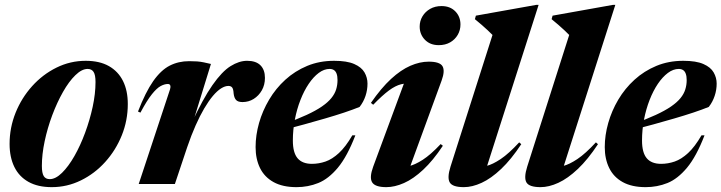

<svg xmlns="http://www.w3.org/2000/svg" viewBox="-20 -758 2972 791"><path d="M333 -507.5Q390 -507.5 428.5 -485.8Q467 -464 486.8 -424.2Q506.5 -384.5 506.5 -329.5Q506.5 -262 481.8 -200.5Q457 -139 413.5 -90.8Q370 -42.5 313.2 -14.8Q256.5 13 193 13Q136 13 97.2 -8.8Q58.5 -30.5 39 -70.5Q19.5 -110.5 19.5 -165Q19.5 -232 44.2 -293.5Q69 -355 112.5 -403.2Q156 -451.5 212.8 -479.5Q269.5 -507.5 333 -507.5ZM185 -20Q209 -20 235.5 -46Q262 -72 286.5 -115Q311 -158 330.5 -210.8Q350 -263.5 361.8 -317.8Q373.5 -372 373.5 -420Q373.5 -449.5 365.5 -461.8Q357.5 -474 341 -474Q317 -474 290.5 -448.2Q264 -422.5 239.5 -379.2Q215 -336 195.2 -283.2Q175.5 -230.5 164 -176.2Q152.5 -122 152.5 -74.5Q152.5 -45 160.2 -32.5Q168 -20 185 -20Z M680.5 -390Q683.5 -399.5 681.5 -405.8Q679.5 -412 671.5 -412Q658 -412 642 -403.5Q626 -395 605.8 -369.8Q585.5 -344.5 558.5 -294L548.5 -298.5Q579.5 -378.5 611.2 -423.8Q643 -469 679 -487.5Q715 -506 759.5 -506Q778 -506 791.8 -505Q805.5 -504 819 -501.2Q832.5 -498.5 849 -494.5L768 -232V-247.5Q815.5 -350.5 855 -407Q894.5 -463.5 929.8 -485.5Q965 -507.5 998 -507.5Q1034.5 -507.5 1053 -489Q1071.5 -470.5 1071.5 -437Q1071.5 -408.5 1058.8 -386Q1046 -363.5 1025.2 -350.5Q1004.5 -337.5 979 -337.5Q960.5 -337.5 952.5 -346.2Q944.5 -355 942.5 -373Q941.5 -391.5 936.2 -397.8Q931 -404 921 -404Q907 -404 890.8 -393.8Q874.5 -383.5 857 -362.8Q839.5 -342 821.5 -311.5Q803.5 -281 785.8 -241Q768 -201 751 -151L700.5 0H551.5Z M1338 -474Q1315 -474 1293 -457.5Q1271 -441 1251.8 -412.5Q1232.5 -384 1217.8 -346.2Q1203 -308.5 1194.8 -265.8Q1186.5 -223 1186.5 -179Q1186.5 -129 1206 -106Q1225.5 -83 1265 -83Q1293.5 -83 1321 -92.5Q1348.5 -102 1376.2 -127.5Q1404 -153 1431.5 -200.5H1444Q1410.5 -113.5 1372 -67.2Q1333.5 -21 1291.2 -4Q1249 13 1201.5 13Q1144.5 13 1107 -7.8Q1069.5 -28.5 1051.2 -65.8Q1033 -103 1033 -152Q1033 -201 1047.2 -251.2Q1061.5 -301.5 1088.8 -347.5Q1116 -393.5 1155.5 -429.5Q1195 -465.5 1245.5 -486.5Q1296 -507.5 1356.5 -507.5Q1409.5 -507.5 1439.5 -494.2Q1469.5 -481 1481.8 -459.5Q1494 -438 1494 -413.5Q1494 -387.5 1485.8 -362.8Q1477.5 -338 1461.5 -317.5Q1434.5 -306.5 1397.8 -294.2Q1361 -282 1319 -269.8Q1277 -257.5 1233.2 -245.5Q1189.5 -233.5 1148 -223.5L1151 -247.5Q1205 -267 1243 -284.5Q1281 -302 1306 -319.2Q1331 -336.5 1345 -353.8Q1359 -371 1364.8 -389.5Q1370.5 -408 1370.5 -428Q1370.5 -444 1366.8 -454.2Q1363 -464.5 1355.8 -469.2Q1348.5 -474 1338 -474Z M1517.5 -71.5 1657.5 -450 1682 -413.5Q1655.5 -416.5 1632.2 -410.8Q1609 -405 1582.2 -385.2Q1555.5 -365.5 1517.5 -326.5L1508 -334Q1550.5 -395.5 1591 -432.8Q1631.5 -470 1670.5 -487Q1709.5 -504 1746 -504Q1792 -504 1803 -485.2Q1814 -466.5 1799.5 -426.5L1659 -42.5L1618 -69.5Q1639.5 -68 1664.5 -73.5Q1689.5 -79 1721.8 -99.8Q1754 -120.5 1795.5 -164.5L1804.5 -157.5Q1764 -96.5 1723.5 -58.8Q1683 -21 1644.5 -4Q1606 13 1571.5 13Q1525.5 13 1513.2 -6.8Q1501 -26.5 1517.5 -71.5ZM1709 -648.5Q1709 -671.5 1720.5 -690.8Q1732 -710 1752.2 -721.5Q1772.5 -733 1799 -733Q1834.5 -733 1855.8 -711.2Q1877 -689.5 1877 -657Q1877 -634 1865.8 -614.5Q1854.5 -595 1834.5 -583.5Q1814.5 -572 1787.5 -572Q1752 -572 1730.5 -594.2Q1709 -616.5 1709 -648.5Z M2009 -614Q2000.5 -623 1989 -633.5Q1977.5 -644 1964.2 -655.8Q1951 -667.5 1936.5 -679L1940.5 -693.5L2189.5 -738H2199L1976.5 -42.5L1937 -70Q1958 -68 1983.8 -74.2Q2009.5 -80.5 2042.8 -102.8Q2076 -125 2119 -171.5L2127.5 -164Q2086 -101 2044.5 -61.8Q2003 -22.5 1964.2 -4.8Q1925.5 13 1891 13Q1844.5 13 1833 -6.2Q1821.5 -25.5 1836 -71.5Z M2325 -614Q2316.5 -623 2305 -633.5Q2293.5 -644 2280.2 -655.8Q2267 -667.5 2252.5 -679L2256.5 -693.5L2505.5 -738H2515L2292.5 -42.5L2253 -70Q2274 -68 2299.8 -74.2Q2325.5 -80.5 2358.8 -102.8Q2392 -125 2435 -171.5L2443.5 -164Q2402 -101 2360.5 -61.8Q2319 -22.5 2280.2 -4.8Q2241.5 13 2207 13Q2160.5 13 2149 -6.2Q2137.5 -25.5 2152 -71.5Z M2776.5 -474Q2753.5 -474 2731.5 -457.5Q2709.5 -441 2690.2 -412.5Q2671 -384 2656.2 -346.2Q2641.5 -308.5 2633.2 -265.8Q2625 -223 2625 -179Q2625 -129 2644.5 -106Q2664 -83 2703.5 -83Q2732 -83 2759.5 -92.5Q2787 -102 2814.8 -127.5Q2842.5 -153 2870 -200.5H2882.5Q2849 -113.5 2810.5 -67.2Q2772 -21 2729.8 -4Q2687.5 13 2640 13Q2583 13 2545.5 -7.8Q2508 -28.5 2489.8 -65.8Q2471.5 -103 2471.5 -152Q2471.5 -201 2485.8 -251.2Q2500 -301.5 2527.2 -347.5Q2554.5 -393.5 2594 -429.5Q2633.5 -465.5 2684 -486.5Q2734.5 -507.5 2795 -507.5Q2848 -507.5 2878 -494.2Q2908 -481 2920.2 -459.5Q2932.5 -438 2932.5 -413.5Q2932.5 -387.5 2924.2 -362.8Q2916 -338 2900 -317.5Q2873 -306.5 2836.2 -294.2Q2799.5 -282 2757.5 -269.8Q2715.5 -257.5 2671.8 -245.5Q2628 -233.5 2586.5 -223.5L2589.5 -247.5Q2643.5 -267 2681.5 -284.5Q2719.5 -302 2744.5 -319.2Q2769.5 -336.5 2783.5 -353.8Q2797.5 -371 2803.2 -389.5Q2809 -408 2809 -428Q2809 -444 2805.2 -454.2Q2801.5 -464.5 2794.2 -469.2Q2787 -474 2776.5 -474Z"/></svg>

Font: Newsreader 60pt
Style: Bold Italic
Weight: 700
Italic angle: -17°
Designer: Hugues Gentile
Foundry: Production Type
Version: Version 1.003